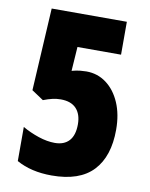

<svg xmlns="http://www.w3.org/2000/svg" viewBox="-82 -775 660 845"><g transform="rotate(10 247.5 -352.0)"><path d="M278.8 -467.8Q329.1 -467.8 368.2 -438.7Q407.2 -409.7 429.7 -357.9Q452.1 -306.2 452.1 -237.8Q452.1 -118.2 391.8 -54.2Q331.5 9.8 207 9.8Q115.2 9.8 49.8 -26.9V-179.2Q84 -159.7 122.8 -146.7Q161.6 -133.8 195.8 -133.8Q237.3 -133.8 259.8 -158.4Q282.2 -183.1 282.2 -231.9Q282.2 -276.9 258.8 -302Q235.4 -327.1 189 -327.1Q170.9 -327.1 152.1 -322.8Q133.3 -318.4 111.8 -310.1L59.1 -345.2L80.1 -713.9H416V-566.9H221.2L213.9 -459Q235.4 -464.8 251.7 -466.3Q268.1 -467.8 278.8 -467.8Z"/></g></svg>

Font: Open Sans Condensed ExtraBold
Style: Regular
Weight: 800
Width: 3
Designer: Monotype Design Team
Foundry: Monotype Imaging Inc.
Version: Version 3.000; ttfautohint (v1.8.4)